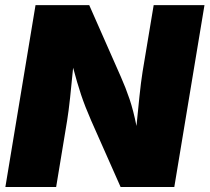

<svg xmlns="http://www.w3.org/2000/svg" viewBox="-20 -748 838 768"><path d="M1.5 0 122.1 -727.5H336.9L462.9 -441.9Q482.9 -397 498.3 -351.3Q513.7 -305.7 525.9 -244.1Q531.2 -299.8 537.6 -360.4Q543.9 -420.9 550.3 -460.9L594.7 -727.5H797.9L677.2 0H462.4L344.7 -265.6Q320.3 -321.3 304.4 -368.7Q288.6 -416 272.5 -477.1Q266.6 -414.6 260.5 -358.2Q254.4 -301.8 248.5 -265.6L204.6 0Z"/></svg>

Font: Inter Black
Style: Italic
Weight: 900
Italic angle: -9.39999°
Designer: Rasmus Andersson
Foundry: rsms
Version: Version 4.000;git-a52131595